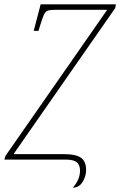

<svg xmlns="http://www.w3.org/2000/svg" viewBox="-68 -734 553 883"><path d="M267 129Q281 114 290.5 93.5Q300 73 300 51Q300 24 285 12Q270 0 234 0H-48L-43 -17L425 -689H190Q165 -689 153 -685.5Q141 -682 134 -666.5Q127 -651 116 -615L109 -592H87L119 -714H465L462 -697L-6 -25H229Q281 -25 304.5 -8.5Q328 8 328 48Q328 76 312 102.5Q296 129 267 129Z"/></svg>

Font: Noto Serif ExtraCondensed Thin
Style: Italic
Weight: 100
Width: 2
Italic angle: -12°
Designer: Monotype Design Team
Foundry: Monotype Imaging Inc.
Version: Version 2.013